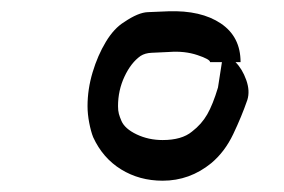

<svg xmlns="http://www.w3.org/2000/svg" viewBox="-20 -752 503 340"><path d="M268 -432Q227 -432 194.5 -452Q162 -472 145 -509Q141 -519 138 -534.5Q135 -550 135 -564Q135 -594 144 -624Q153 -654 167.5 -678Q182 -702 200 -713Q225 -730 242 -730.5Q259 -731 278 -732Q336 -734 371 -710.5Q406 -687 406 -642H397Q409 -630 416 -610.5Q423 -591 418 -575Q408 -546 393 -514.5Q378 -483 354 -463Q316 -432 268 -432ZM268 -504Q302 -504 320 -519Q337 -532 347 -549.5Q357 -567 366 -597L373 -642H352Q352 -647 329.5 -654.5Q307 -662 280 -660Q259 -659 248 -658.5Q237 -658 229 -653Q212 -641 200.5 -616.5Q189 -592 189 -564Q189 -556 190.5 -550.5Q192 -545 195 -538Q201 -524 222 -514Q243 -504 268 -504Z"/></svg>

Font: Syne Tactile
Style: Regular
Weight: 400
Designer: Lucas Descroix
Foundry: Bonjour Monde
Version: Version 2.100; ttfautohint (v1.8.3)